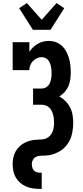

<svg xmlns="http://www.w3.org/2000/svg" viewBox="-20 -1008 540 1243"><path d="M193 -815 104 -955 154 -988 250 -880 346 -988 396 -955 307 -815ZM238 215Q215 215 192.5 211.5Q170 208 149.5 199.5Q129 191 111.5 176Q94 161 82.5 141.5Q71 122 66.5 100Q62 78 62 55Q62 37 65 19Q68 1 75 -15.5Q82 -32 93.5 -46Q105 -60 119.5 -71Q134 -82 151 -89Q168 -96 185.5 -99.5Q203 -103 221.5 -103.5Q240 -104 257.5 -106Q275 -108 290.5 -118.5Q306 -129 315 -145Q324 -161 327 -179Q330 -197 330 -215Q330 -228 328.5 -241Q327 -254 323.5 -266.5Q320 -279 314 -291Q308 -303 298 -312Q288 -321 275.5 -325.5Q263 -330 250 -330H194V-435H250Q267 -435 281 -444.5Q295 -454 302 -469Q309 -484 311.5 -500.5Q314 -517 314 -533V-534Q314 -545 313 -556.5Q312 -568 309.5 -579.5Q307 -591 302.5 -601.5Q298 -612 290.5 -620.5Q283 -629 272 -633.5Q261 -638 250 -638Q234 -638 219 -631Q204 -624 193 -612.5Q182 -601 176 -585.5Q170 -570 170 -554H62V-735H170V-673Q181 -689 194.5 -702Q208 -715 224.5 -724.5Q241 -734 259.5 -738.5Q278 -743 296 -743Q320 -743 342 -735Q364 -727 381 -711Q398 -695 409 -674Q420 -653 426.5 -631Q433 -609 435.5 -585.5Q438 -562 438 -539Q438 -517 435 -494Q432 -471 423 -450.5Q414 -430 398.5 -412.5Q383 -395 364 -384Q387 -371 405 -352.5Q423 -334 434.5 -311Q446 -288 450 -262.5Q454 -237 454 -212Q454 -196 452.5 -181Q451 -166 448 -150.5Q445 -135 440 -120.5Q435 -106 427.5 -92.5Q420 -79 410.5 -67Q401 -55 389.5 -45Q378 -35 364.5 -27.5Q351 -20 336.5 -14Q322 -8 307 -5Q292 -2 277 -1Q262 0 246 0Q230 0 216 6Q202 12 194 26Q186 40 186 55Q186 66 189 76.5Q192 87 199 95Q206 103 216.5 106.5Q227 110 238 110H250V215Z"/></svg>

Font: Iosevka Curly Slab Extrabold
Style: Regular
Weight: 800
Monospace: yes
Designer: Belleve Invis
Foundry: Belleve Invis
Version: Version 22.1.2; ttfautohint (v1.8.4)